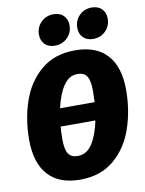

<svg xmlns="http://www.w3.org/2000/svg" viewBox="-102 -1010 828 1100"><g transform="rotate(-10 312.0 -460.0)"><path d="M622 -441Q622 -322 586 -217Q550 -112 472 -46Q394 20 275 20Q152 20 88.5 -50.5Q25 -121 25 -256Q25 -375 61 -479.5Q97 -584 175 -649.5Q253 -715 372 -715Q495 -715 558.5 -645Q622 -575 622 -441ZM231 -403H432Q434 -449 434 -468Q434 -528 417.5 -553.5Q401 -579 363 -579Q313 -579 280.5 -530Q248 -481 231 -403ZM418 -299H216Q213 -259 213 -226Q213 -166 229.5 -141Q246 -116 284 -116Q337 -116 369.5 -167Q402 -218 418 -299ZM185 -839Q185 -882 214.5 -911Q244 -940 286 -940Q324 -940 345.5 -918.5Q367 -897 367 -862Q367 -819 337.5 -790Q308 -761 265 -761Q228 -761 206.5 -782.5Q185 -804 185 -839ZM408 -839Q408 -882 437 -911Q466 -940 509 -940Q546 -940 567.5 -918.5Q589 -897 589 -862Q589 -819 560 -790Q531 -761 488 -761Q451 -761 429.5 -782.5Q408 -804 408 -839Z"/></g></svg>

Font: Fira Sans Condensed Black
Style: Italic
Weight: 900
Width: 3
Italic angle: -8°
Designer: Carrois Corporate & Edenspiekermann AG
Foundry: Carrois Corporate GbR & Edenspiekermann AG
Version: Version 4.203